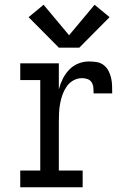

<svg xmlns="http://www.w3.org/2000/svg" viewBox="-20 -786 540 806"><path d="M65 0V-70H149V-450H65V-520H227V-411Q233 -434 243.5 -455Q254 -476 270 -493Q286 -510 308 -519Q330 -528 353 -528Q369 -528 385.5 -525.5Q402 -523 415 -513Q428 -503 435.5 -488.5Q443 -474 446.5 -458.5Q450 -443 450.5 -426.5Q451 -410 451 -394H373Q373 -406 372 -418Q371 -430 365 -440Q359 -450 347.5 -454Q336 -458 325 -458Q305 -458 288 -448.5Q271 -439 260 -423Q249 -407 242.5 -389Q236 -371 232.5 -352Q229 -333 228 -314Q227 -295 227 -276V-70H327V0ZM227 -586 100 -714 163 -766 270 -638 377 -766 440 -714 313 -586Z"/></svg>

Font: Iosevka Gothic
Style: Regular
Weight: 400
Monospace: yes
Designer: Belleve Invis
Foundry: Belleve Invis
Version: Version 15.5.1; ttfautohint (v1.8.4)